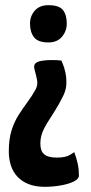

<svg xmlns="http://www.w3.org/2000/svg" viewBox="-20 -526 352 742"><path d="M153 196Q117 196 90.5 185.5Q64 175 47 156.5Q30 138 22 113Q14 88 14 59Q14 12 24.5 -21.5Q35 -55 51.5 -81Q68 -107 85.5 -130.5Q103 -154 118 -181Q127 -198 123 -218Q119 -238 114 -255Q109 -272 116 -280Q123 -288 141 -291Q159 -294 180 -294Q201 -294 217 -292Q217 -292 222.5 -279.5Q228 -267 232.5 -247Q237 -227 236.5 -203Q236 -179 224 -155Q207 -121 191 -96Q175 -71 162.5 -51Q150 -31 143 -12Q136 7 136 29Q136 42 139 52Q142 62 149.5 69Q157 76 169 79.5Q181 83 199 83Q234 83 250.5 72.5Q267 62 267 62Q276 86 280.5 107.5Q285 129 285 152Q285 166 264 176Q243 186 212.5 191Q182 196 153 196ZM167 -362Q127 -362 111.5 -382Q96 -402 96 -435Q96 -464 114.5 -485Q133 -506 167 -506Q208 -506 223 -487.5Q238 -469 238 -435Q238 -406 219.5 -384Q201 -362 167 -362Z"/></svg>

Font: Yanone Kaffeesatz ExtraLight
Style: Bold
Weight: 700
Version: Version 2.003